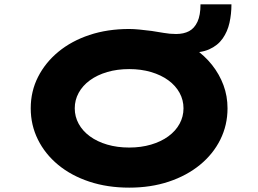

<svg xmlns="http://www.w3.org/2000/svg" viewBox="-20 -851 1185 881"><path d="M573 10Q473 10 390 -17.5Q307 -45 247 -94.5Q187 -144 154 -210.5Q121 -277 121 -354Q121 -432 154.5 -498Q188 -564 248 -613.5Q308 -663 390.5 -690.5Q473 -718 573 -718Q592 -718 619 -715.5Q646 -713 676 -709Q704 -705 731.5 -700Q759 -695 788 -695Q823 -695 847.5 -708Q872 -721 886 -751Q900 -781 900 -831H1042Q1042 -787 1033 -746.5Q1024 -706 1001.5 -674Q979 -642 939.5 -624.5Q900 -607 839 -610L871 -629Q919 -596 953 -553Q987 -510 1005.5 -460Q1024 -410 1024 -354Q1024 -277 991 -210.5Q958 -144 897.5 -94.5Q837 -45 754.5 -17.5Q672 10 573 10ZM573 -174Q627 -174 673 -187.5Q719 -201 752.5 -225.5Q786 -250 804 -283Q822 -316 822 -354Q822 -392 804 -425Q786 -458 752.5 -482.5Q719 -507 673 -520.5Q627 -534 573 -534Q518 -534 472 -520.5Q426 -507 392.5 -482.5Q359 -458 341 -425Q323 -392 323 -354Q323 -316 341 -283Q359 -250 392.5 -225.5Q426 -201 472 -187.5Q518 -174 573 -174Z"/></svg>

Font: Lexend Zetta ExtraBold
Style: Regular
Weight: 800
Designer: Bonnie Shaver-Troup, Thomas Jockin
Foundry: Lexend
Version: Version 1.007